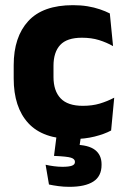

<svg xmlns="http://www.w3.org/2000/svg" viewBox="-20 -525 487 743"><path d="M263 13Q146 13 89.5 -48.5Q33 -110 33 -221.5V-272.5Q33 -382 89.5 -443.5Q146 -505 262.5 -505Q292.5 -505 318.5 -500.8Q344.5 -496.5 366.5 -489Q388.5 -481.5 405 -473L417.5 -346.5Q393 -360.5 363.5 -369.8Q334 -379 297 -379Q239 -379 213 -351Q187 -323 187 -270V-227.5Q187 -173.5 214.5 -144.5Q242 -115.5 300.5 -115.5Q337 -115.5 366.2 -124.2Q395.5 -133 422 -147L410 -20Q384 -6 346 3.5Q308 13 263 13ZM201 -16H296L283.5 68L224.5 36Q235.5 35.5 246.2 35.2Q257 35 267.5 35Q322 35.5 347.5 55Q373 74.5 373 110.5V113.5Q373 157 341.2 177.5Q309.5 198 248.5 198Q226 198 205.8 195.2Q185.5 192.5 169.5 189L156.5 112.5Q171.5 116 188.5 118.2Q205.5 120.5 221.5 120.5Q246.5 120.5 258.2 116.2Q270 112 270 102V101Q270 90 254.5 85.2Q239 80.5 193 78.5Q191.5 78.5 190.5 78.5Q189.5 78.5 189 78.5Z"/></svg>

Font: Anek Devanagari Medium
Style: Bold
Weight: 700
Version: Version 1.003